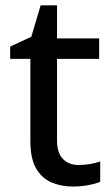

<svg xmlns="http://www.w3.org/2000/svg" viewBox="-20 -680 416 710"><path d="M271 -69.8Q292 -69.8 313.5 -73.5Q335 -77.1 350.6 -83V-7.8Q334 -0.5 306.4 4.6Q278.8 9.8 250 9.8Q206.1 9.8 170.4 -5.4Q134.8 -20.5 113.5 -57.1Q92.3 -93.8 92.3 -158.7V-462.4H17.6V-507.8L95.7 -543.9L130.4 -660.2H190.9V-538.1H346.7V-462.4H190.9V-160.2Q190.9 -114.7 212.6 -92.3Q234.4 -69.8 271 -69.8Z"/></svg>

Font: Open Sans Medium
Style: Regular
Weight: 500
Designer: Monotype Design Team
Foundry: Monotype Imaging Inc.
Version: Version 3.000